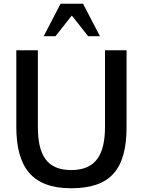

<svg xmlns="http://www.w3.org/2000/svg" viewBox="-20 -990 761 1024"><path d="M67 -314C67 -102 148 14 359 14C570 14 655 -87 655 -314V-722H540V-314C540 -170 494 -83 360 -83C226 -83 182 -168 182 -314V-722H67ZM213 -797H276L363 -907L450 -797H513L423 -970H303Z"/></svg>

Font: Perun Medium
Style: Regular
Weight: 500
Foundry: Copyright (c) Stefan Peev, Context Ltd, 2016
Version: Version 1.089